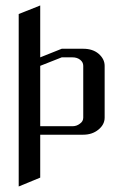

<svg xmlns="http://www.w3.org/2000/svg" viewBox="-20 -489 448 697"><path d="M47.9 188V-438L126 -469.2V-280.8L204.1 -312H282.2Q316.4 -312 337.9 -293.9Q359.9 -274.9 359.9 -250V-62Q359.9 -36.6 336.9 -18.1Q314.5 0 282.2 0H126V155.8ZM126 -30.8H243.2Q258.3 -30.8 270 -40Q282.2 -48.3 282.2 -62V-250Q282.2 -263.2 271 -272Q259.8 -280.8 243.2 -280.8H204.1L126 -250Z"/></svg>

Font: Hhenum
Style: Regular
Weight: 400
Designer: T. Christopher White
Version: Version 1.0